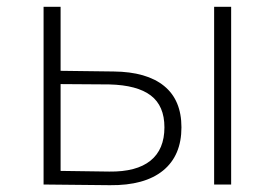

<svg xmlns="http://www.w3.org/2000/svg" viewBox="-20 -542 806 564"><path d="M609 -522H659V0H609ZM513 -168Q513 -85 459 -41Q405 3 303 2L108 0V-522H158V-334L314 -332Q411 -331 462 -289.5Q513 -248 513 -168ZM463 -168Q463 -231 423 -261.5Q383 -292 301 -294L158 -295V-40L301 -38Q381 -37 422 -70Q463 -103 463 -168Z"/></svg>

Font: Goldbeck Next Light
Style: Regular
Weight: 300
Designer: Julieta Ulanovsky
Foundry: Julieta Ulanovsky
Version: Version 7.200